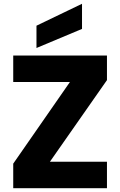

<svg xmlns="http://www.w3.org/2000/svg" viewBox="-20 -996 636 1016"><path d="M244 -140H546V0H50V-130L350 -562H50V-702H546V-572ZM414 -843 173 -742V-860L414 -976Z"/></svg>

Font: Fz Poppins
Style: Bold
Weight: 700
Designer: Ninad Kale (Devanagari), Jonny Pinhorn (Latin)
Foundry: Indian Type Foundry
Version: Vit hóa bi Vntype.Com & FontZin.Com